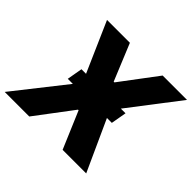

<svg xmlns="http://www.w3.org/2000/svg" viewBox="-199 -930 1133 1133"><g transform="rotate(45 367.0 -364.0)"><path d="M287.1 -727.5 381.8 -497.6H387.7L560.5 -727.5H763.7L484.4 -363.3L649.9 0H453.1L354.5 -231.9H349.6L174.8 0H-30.3L256.3 -363.3L96.2 -727.5ZM178.2 -317.9 195.3 -415H563L545.9 -317.9Z"/></g></svg>

Font: Inter Tight ExtraBold
Style: Italic
Weight: 800
Italic angle: -9.39999°
Designer: Rasmus Andersson
Foundry: rsms
Version: Version 3.004